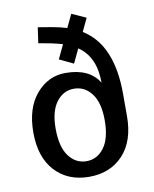

<svg xmlns="http://www.w3.org/2000/svg" viewBox="-82 -775 679 848"><g transform="rotate(-10 257.5 -351.5)"><path d="M40 -225Q40 -334 93.5 -397Q147 -460 225 -460Q332 -460 375 -390Q375 -507 300 -557L270 -494L207 -524L237 -587Q217 -593 185 -600L130 -610L140 -680L200 -670Q240 -663 268 -654L296 -713L360 -684L332 -625Q460 -547 460 -325V-225Q460 -114 402.5 -52Q345 10 250 10Q155 10 97.5 -52Q40 -114 40 -225ZM360 -225Q360 -303 329 -344Q298 -385 250 -385Q202 -385 171 -344Q140 -303 140 -225Q140 -143 171 -101.5Q202 -60 250 -60Q298 -60 329 -101.5Q360 -143 360 -225Z"/></g></svg>

Font: Scada
Style: Regular
Weight: 400
Designer: Jovanny Lemonad
Foundry: Jovanny Lemonad
Version: Version 4.100;PS 004.100;hotconv 1.0.88;makeotf.lib2.5.64775